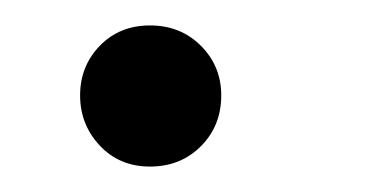

<svg xmlns="http://www.w3.org/2000/svg" viewBox="-20 -461 295 151"><path d="M98 -330Q74 -330 58.5 -346.5Q43 -363 43 -386Q43 -409 58.5 -425Q74 -441 98 -441Q122 -441 138 -425Q154 -409 154 -386Q154 -362 138 -346Q122 -330 98 -330Z"/></svg>

Font: Be Vietnam Pro Light
Style: Italic
Weight: 300
Italic angle: -12°
Designer: Lam Bao, Tony Le, Vietanh Nguyen
Foundry: Yellow Type Foundry
Version: Version 1.002; ttfautohint (v1.8.3)